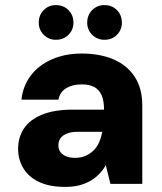

<svg xmlns="http://www.w3.org/2000/svg" viewBox="-20 -721 636 753"><path d="M236 12Q173 12 132 -8Q91 -28 71 -62Q51 -96 51 -137Q51 -182 73.5 -216.5Q96 -251 144 -271Q192 -291 266 -291H388Q388 -325 379 -346.5Q370 -368 351 -379Q332 -390 300 -390Q264 -390 239.5 -375Q215 -360 209 -330H64Q70 -384 100.5 -424.5Q131 -465 183 -488Q235 -511 300 -511Q372 -511 425.5 -488Q479 -465 508.5 -419.5Q538 -374 538 -308V0H413L395 -73Q384 -54 369 -38.5Q354 -23 334 -11.5Q314 0 290 6Q266 12 236 12ZM274 -102Q298 -102 316 -110Q334 -118 347.5 -131.5Q361 -145 369 -163.5Q377 -182 381 -203V-204H284Q259 -204 242 -197Q225 -190 217 -178.5Q209 -167 209 -151Q209 -135 217.5 -124Q226 -113 240.5 -107.5Q255 -102 274 -102ZM199 -565Q171 -565 151.5 -584.5Q132 -604 132 -632Q132 -662 151.5 -681.5Q171 -701 199 -701Q229 -701 248.5 -681.5Q268 -662 268 -632Q268 -604 248.5 -584.5Q229 -565 199 -565ZM390 -565Q361 -565 341.5 -584.5Q322 -604 322 -632Q322 -662 341.5 -681.5Q361 -701 390 -701Q419 -701 438.5 -681.5Q458 -662 458 -632Q458 -604 438.5 -584.5Q419 -565 390 -565Z"/></svg>

Font: DM Sans 20pt Black
Style: Regular
Weight: 900
Version: Version 4.004;gftools[0.9.30]